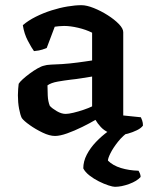

<svg xmlns="http://www.w3.org/2000/svg" viewBox="-20 -520 589 740"><path d="M192 4Q171 4 144 -9Q117 -22 94.5 -38Q72 -54 64 -65Q58 -77 53.5 -101Q49 -125 49 -153Q49 -166 50 -177Q51 -188 52 -197Q56 -204 67.5 -214.5Q79 -225 94.5 -236.5Q110 -248 125 -256.5Q140 -265 150 -267Q158 -270 177 -271Q196 -272 219 -273Q234 -274 249 -275.5Q264 -277 279 -279Q294 -281 308 -283Q322 -285 335 -287V-394Q311 -406 281 -413Q251 -420 227 -420Q218 -420 207.5 -419Q197 -418 191 -417L160 -335Q155 -333 143.5 -329Q132 -325 111 -323Q102 -335 87.5 -362.5Q73 -390 68 -423Q89 -441 118 -455.5Q147 -470 178.5 -480Q210 -490 240 -495Q270 -500 294 -500Q314 -500 341.5 -489Q369 -478 395 -461.5Q421 -445 438 -427.5Q455 -410 455 -396V-75L523 -68Q525 -64 528 -55.5Q531 -47 531 -36Q524 -26 507.5 -18Q491 -10 473 -5Q455 0 442 0Q419 0 400 -8.5Q381 -17 368.5 -30.5Q356 -44 348 -58Q326 -45 296.5 -30.5Q267 -16 239 -6Q211 4 192 4ZM233 -81Q244 -81 263 -85.5Q282 -90 302.5 -97Q323 -104 335 -110V-225Q316 -222 294.5 -218.5Q273 -215 253 -213Q228 -210 202.5 -205.5Q177 -201 163 -191Q163 -175 164 -152Q165 -129 172 -112Q181 -102 199 -91.5Q217 -81 233 -81ZM423 200Q415 200 398 194.5Q381 189 361 179Q341 169 324.5 156Q308 143 301 129Q301 102 314.5 76Q328 50 350 27Q372 4 397 -14L481 -16Q454 2 435 26Q416 50 406 70Q396 90 396 99Q415 118 446 127.5Q477 137 514 138Q516 141 519 148Q522 155 522 162Q508 178 478 189Q448 200 423 200Z"/></svg>

Font: Texturina 12pt SemiBold
Style: Regular
Weight: 600
Designer: Guillermo Torres Carreño
Foundry: Omnibus-Type
Version: Version 1.002